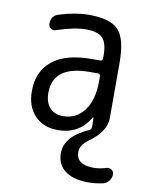

<svg xmlns="http://www.w3.org/2000/svg" viewBox="-84 -591 669 872"><g transform="rotate(10 250.0 -155.0)"><path d="M304.7 -275.4Q134.8 -275.4 134.8 -150.4Q134.8 -105.5 157.2 -81.1Q179.7 -56.6 219.7 -56.6Q278.3 -56.6 315.4 -105Q352.5 -153.3 352.5 -240.2V-263.7Q352.5 -274.4 341.8 -275.4ZM205.1 9.8Q139.6 9.8 99.6 -31.7Q59.6 -73.2 59.6 -144.5Q59.6 -235.4 121.1 -285.2Q182.6 -335 304.7 -335H341.8Q352.5 -335 352.5 -345.7V-360.4Q352.5 -417 330.6 -439.9Q308.6 -462.9 254.9 -462.9Q200.2 -462.9 119.1 -435.5Q107.4 -430.7 96.2 -438.5Q85 -446.3 85 -459Q85 -497.1 119.1 -506.8Q193.4 -530.3 254.9 -530.3Q354.5 -530.3 392.1 -490.2Q429.7 -450.2 429.7 -339.8V-85Q429.7 -21.5 351.6 33.2Q314.5 60.5 315.4 91.8Q315.4 149.4 394.5 150.4Q423.8 150.4 454.1 140.6Q465.8 136.7 477.1 144Q488.3 151.4 488.3 164.1Q488.3 180.7 478 194.3Q467.8 208 452.1 211.9Q417 219.7 384.8 219.7Q313.5 219.7 275.9 190.9Q238.3 162.1 238.3 110.4Q238.3 33.2 345.7 -14.6Q356.4 -19.5 357.4 -31.2L356.4 -74.2Q356.4 -75.2 355.5 -75.2Q353.5 -75.2 352.5 -74.2Q305.7 9.8 205.1 9.8Z"/></g></svg>

Font: Rounded-X Mgen+ 2m regular
Style: Regular
Weight: 400
Designer: [Source Han Sans]
Ryoko NISHIZUKA  (kana & ideographs); Paul D. Hunt (Latin, Greek & Cyrillic); Wenlong ZHANG  (bopomofo
Version: Version 1.059.20150602